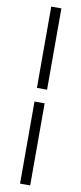

<svg xmlns="http://www.w3.org/2000/svg" viewBox="-118 -876 506 1193"><g transform="rotate(10 135.0 -279.5)"><path d="M103 -325H167V-838H103ZM103 279H167V-239H103Z"/></g></svg>

Font: Noto Sans KR
Style: Regular
Weight: 400
Designer: Ryoko NISHIZUKA 西塚涼子 (kana, bopomofo & ideographs); Paul D. Hunt (Latin, Greek & Cyrillic); Sandoll Communications 산돌커뮤니
Foundry: Adobe
Version: Version 2.004;hotconv 1.0.118;makeotfexe 2.5.65603